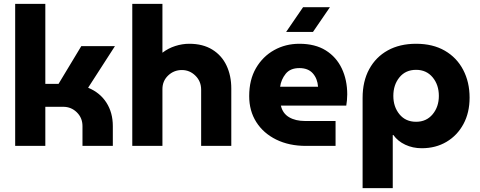

<svg xmlns="http://www.w3.org/2000/svg" viewBox="-20 -750 2468 987"><path d="M58 0V-730H213V-319H281L398 -513H571L433 -299Q494 -274 527 -222.5Q560 -171 560 -102V0H404V-102Q404 -144 375 -172.5Q346 -201 305 -201H213V0Z M660 0V-730H815V-479Q845 -502 881 -513.5Q917 -525 953 -525Q1023 -525 1071.5 -495Q1120 -465 1144.5 -413Q1169 -361 1169 -295V0H1014V-289Q1014 -332 984.5 -361Q955 -390 915 -390Q874 -390 844.5 -362Q815 -334 815 -292V0Z M1553 0Q1466 0 1400 -32.5Q1334 -65 1297.5 -122.5Q1261 -180 1261 -256Q1261 -340 1296 -400Q1331 -460 1389.5 -492.5Q1448 -525 1519 -525Q1600 -525 1654.5 -491Q1709 -457 1737 -398Q1765 -339 1765 -265Q1765 -251 1763.5 -234Q1762 -217 1760 -207H1424Q1433 -167 1466 -147.5Q1499 -128 1548 -128H1705V0ZM1420 -304H1615Q1612 -346 1588 -373Q1564 -400 1519 -400Q1472 -400 1448.5 -370.5Q1425 -341 1420 -304ZM1451 -586 1538 -713H1676L1589 -586Z M2119 -525Q2035 -525 1973.5 -491Q1912 -457 1878 -394.5Q1844 -332 1844 -247V217H1999V-56H2002Q2025 -24 2063.5 -6Q2102 12 2148 12Q2220 12 2275.5 -21Q2331 -54 2362.5 -112.5Q2394 -171 2394 -248Q2394 -328 2361 -391Q2328 -454 2266.5 -489.5Q2205 -525 2119 -525ZM2119 -391Q2172 -391 2204 -352.5Q2236 -314 2236 -257Q2236 -201 2204 -162.5Q2172 -124 2119 -124Q2065 -124 2033.5 -162.5Q2002 -201 2002 -257Q2002 -314 2033.5 -352.5Q2065 -391 2119 -391Z"/></svg>

Font: MuseoModerno
Style: Bold
Weight: 700
Designer: Pablo Cosgaya, Héctor Gatti, Marcela Romero, and the Authors of The MuseoModerno Project.
Foundry: Omnibus-Type Team
Version: Version 1.001